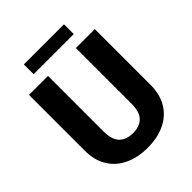

<svg xmlns="http://www.w3.org/2000/svg" viewBox="-239 -995 1140 1140"><g transform="rotate(-45 331.0 -425.0)"><path d="M447.8 -710.9H606.9V-244.1Q606.9 -161.6 572 -105Q537.1 -48.3 475.1 -19.3Q413.1 9.8 331.5 9.8Q250 9.8 187.3 -19.3Q124.5 -48.3 89.4 -105Q54.2 -161.6 54.2 -244.1V-710.9H213.9V-244.1Q213.9 -175.3 244.6 -144.3Q275.4 -113.3 331.5 -113.3Q387.7 -113.3 417.7 -144.3Q447.8 -175.3 447.8 -244.1ZM497.6 -860.4V-778.3H160.6V-860.4Z"/></g></svg>

Font: Vazirmatn RD FD ExtraBold
Style: Regular
Weight: 800
Designer: Saber Rastikerdar
Foundry: Saber Rastikerdar
Version: Version 33.003